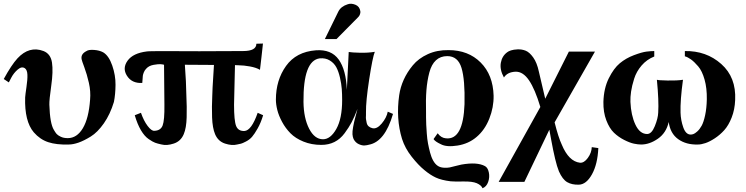

<svg xmlns="http://www.w3.org/2000/svg" viewBox="-20 -756 3976 1023"><path d="M587 -213Q567 -147 533.5 -99Q500 -51 463.5 -28.5Q427 -6 398 4Q369 14 346 14Q281 16 237 1.5Q193 -13 160 -51Q110 -110 114 -237Q115 -252 121 -292.5Q127 -333 126 -358Q125 -383 113 -392Q96 -404 74.5 -385.5Q53 -367 40 -342L27 -317L0 -335Q41 -410 73 -445Q136 -513 212 -484Q250 -469 257 -422.5Q264 -376 253 -299Q242 -222 243 -198Q246 -98 267 -64Q275 -50 281.5 -42.5Q288 -35 303.5 -27.5Q319 -20 341 -20Q390 -20 421.5 -73Q453 -126 460 -225Q464 -269 453.5 -315Q443 -361 429.5 -397Q416 -433 415 -440Q409 -468 441 -484Q452 -492 481 -490Q510 -488 530 -477Q560 -459 578 -407Q596 -355 595.5 -304Q595 -253 587 -213Z M1382 -142Q1370 -102 1353 -72Q1336 -42 1323 -27Q1310 -12 1290.5 -2Q1271 8 1264 9.5Q1257 11 1243 14Q1216 21 1179 9Q1142 -3 1126 -41Q1112 -74 1110 -130.5Q1108 -187 1111 -246Q1112 -287 1116 -344.5Q1120 -402 1120 -410L965 -411Q972 -318 973 -246Q976 -187 974.5 -130.5Q973 -74 959 -41Q943 -3 905.5 9Q868 21 842 14Q840 14 837 13Q819 9 806.5 4.5Q794 0 772 -15Q750 -30 731 -62Q712 -94 698 -142L731 -155Q746 -112 766.5 -85Q787 -58 802 -59Q836 -60 846.5 -87.5Q857 -115 856 -198L854 -411Q847 -413 835.5 -414Q824 -415 798.5 -410.5Q773 -406 759 -390Q751 -382 746.5 -371Q742 -360 741 -352.5Q740 -345 739.5 -332Q739 -319 738 -314Q682 -311 656 -353Q631 -393 660 -433Q689 -473 763 -482Q771 -484 900.5 -483.5Q1030 -483 1042 -483Q1090 -484 1275 -484Q1346 -484 1346 -523L1381 -524Q1380 -515 1378.5 -500.5Q1377 -486 1373.5 -455Q1370 -424 1367.5 -403.5Q1365 -383 1365 -384Q1345 -396 1311.5 -402Q1278 -408 1255 -408L1232 -409Q1229 -304 1227 -198Q1227 -113 1238 -85Q1249 -57 1282 -58Q1320 -60 1353 -155Z M1900 -696Q1901 -688 1898 -680Q1895 -672 1891 -667.5Q1887 -663 1878.5 -654.5Q1870 -646 1867 -643L1773 -548H1711L1783 -695Q1797 -722 1832 -733Q1850 -740 1873 -731Q1896 -722 1900 -696ZM2074 -149Q2031 -1 1946 15Q1936 18 1922.5 19Q1909 20 1891.5 12Q1874 4 1864 -15Q1859 -26 1858 -40.5Q1857 -55 1861.5 -79.5Q1866 -104 1870.5 -121Q1875 -138 1885 -176Q1868 -132 1853.5 -104.5Q1839 -77 1816 -46Q1793 -15 1762 0.5Q1731 16 1692 16Q1640 16 1597 -1.5Q1554 -19 1527.5 -46Q1501 -73 1483 -106.5Q1465 -140 1457.5 -170Q1450 -200 1450 -225Q1450 -329 1504 -404.5Q1558 -480 1663 -488Q1745 -494 1784.5 -439Q1824 -384 1828 -277L1838 -479Q1855 -476 1898.5 -475Q1942 -474 1977 -480Q1965 -450 1947 -332.5Q1929 -215 1930 -158V-143Q1929 -128 1930 -121.5Q1931 -115 1933.5 -102.5Q1936 -90 1944 -83Q1952 -76 1964 -73Q1988 -67 2014 -98Q2040 -129 2046 -161ZM1803 -223Q1803 -255 1801 -282Q1799 -309 1791.5 -342Q1784 -375 1772 -397.5Q1760 -420 1737 -434Q1714 -448 1683 -445Q1595 -433 1597 -213Q1598 -127 1627 -70.5Q1656 -14 1701 -14Q1741 -14 1772 -69Q1803 -124 1803 -223Z M2610 -246Q2611 -184 2587 -123.5Q2563 -63 2519 -26Q2477 10 2418 19.5Q2359 29 2328 12Q2298 -2 2290 -15L2312 -46Q2330 -21 2356 -19Q2448 -9 2455 -201Q2458 -331 2439 -394Q2420 -457 2363 -457Q2327 -457 2303 -435Q2279 -413 2267.5 -369.5Q2256 -326 2252 -275.5Q2248 -225 2250 -155Q2250 -154 2250 -131.5Q2250 -109 2251 -91.5Q2252 -74 2254 -44.5Q2256 -15 2260.5 8.5Q2265 32 2271.5 57Q2278 82 2288.5 100.5Q2299 119 2313 128Q2325 136 2343.5 137.5Q2362 139 2376.5 136Q2391 133 2411 127.5Q2431 122 2438 121Q2522 106 2564 129Q2579 137 2584.5 162.5Q2590 188 2581 213.5Q2572 239 2551 247Q2545 231 2520 220Q2496 210 2449 211Q2402 212 2381 210Q2332 204 2302 190Q2272 176 2241 150Q2209 124 2173.5 79Q2138 34 2122 -16Q2089 -124 2107 -249Q2113 -291 2131 -331Q2149 -371 2179.5 -408Q2210 -445 2259.5 -467.5Q2309 -490 2370 -489Q2475 -489 2541 -423Q2607 -357 2610 -246Z M3168 33Q3164 119 3134 173Q3104 227 3064 228Q3027 229 3002 214.5Q2977 200 2958 157Q2948 133 2937.5 89Q2927 45 2917.5 -7.5Q2908 -60 2907 -65L2774 213H2637L2859 -186Q2831 -280 2799 -327.5Q2767 -375 2727 -374Q2683 -372 2665 -343Q2642 -385 2648.5 -421.5Q2655 -458 2683 -478Q2689 -483 2702.5 -487.5Q2716 -492 2738 -493Q2760 -494 2780.5 -486Q2801 -478 2821 -450Q2841 -422 2851 -375L2885 -230L3011 -481H3150L2935 -104Q2955 -24 2973 14Q3010 104 3070 111Q3092 113 3112 85.5Q3132 58 3133 28Z M3897 -223Q3895 -172 3878.5 -130Q3862 -88 3839 -62.5Q3816 -37 3788.5 -19Q3761 -1 3738.5 6.5Q3716 14 3699 14Q3636 16 3593.5 -14.5Q3551 -45 3543 -106Q3530 -48 3485.5 -17Q3441 14 3396 14Q3380 14 3358 9.5Q3336 5 3305.5 -10.5Q3275 -26 3251 -49Q3227 -72 3210.5 -115Q3194 -158 3195 -213Q3197 -285 3223.5 -338.5Q3250 -392 3282.5 -419Q3315 -446 3357.5 -462Q3400 -478 3424 -481Q3448 -484 3466 -484V-455Q3426 -439 3398.5 -407Q3371 -375 3359 -337Q3347 -299 3342.5 -268.5Q3338 -238 3339 -213Q3342 -142 3365.5 -92Q3389 -42 3428 -42Q3452 -42 3469 -84Q3486 -126 3487 -156Q3491 -217 3480 -331Q3487 -328 3537 -327Q3587 -326 3619 -331Q3604 -222 3606 -156Q3607 -116 3620.5 -77.5Q3634 -39 3660 -39Q3666 -39 3674 -41.5Q3682 -44 3695 -55.5Q3708 -67 3718.5 -86Q3729 -105 3737 -142Q3745 -179 3746 -227Q3747 -286 3734 -332Q3721 -378 3700 -402.5Q3679 -427 3661.5 -439.5Q3644 -452 3629 -456V-484Q3743 -486 3823 -415Q3903 -344 3897 -223Z"/></svg>

Font: GFS Artemisia
Style: Bold
Weight: 700
Designer: Designed by Takis Katsoulidis.
Foundry: Designed by Takis Katsoulidis.
Version: Version 1.0